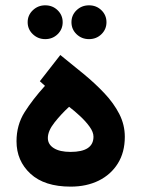

<svg xmlns="http://www.w3.org/2000/svg" viewBox="-20 -697 526 715"><path d="M147.5 -377.4 128.4 -394.5 204.6 -492.2Q249 -456.5 291.7 -421.4Q334.5 -386.2 369.1 -349.4Q403.8 -312.5 424.3 -272.5Q444.8 -232.4 444.8 -187.5Q444.8 -129.9 418.9 -88.4Q393.1 -46.9 347.7 -24.4Q302.2 -2 243.2 -2Q145.5 -2 93.5 -50Q41.5 -98.1 41.5 -170.9Q41.5 -231.4 71.5 -279.1Q101.6 -326.7 147.5 -377.4ZM328.1 -188Q328.1 -205.1 313.7 -225.1Q299.3 -245.1 278.3 -264.6Q257.3 -284.2 237.3 -299.3Q208 -272.5 183.1 -241Q158.2 -209.5 158.2 -183.1Q158.2 -159.2 180.4 -145.3Q202.6 -131.3 242.7 -131.3Q328.1 -131.3 328.1 -188ZM246.1 -614.3Q246.1 -640.6 265.1 -658.9Q284.2 -677.2 311.5 -677.2Q338.9 -677.2 357.7 -658.9Q376.5 -640.6 376.5 -614.3Q376.5 -587.9 357.7 -569.6Q338.9 -551.3 311.5 -551.3Q284.2 -551.3 265.1 -569.6Q246.1 -587.9 246.1 -614.3ZM83 -614.3Q83 -640.6 102.3 -658.9Q121.6 -677.2 148.4 -677.2Q175.8 -677.2 194.6 -658.9Q213.4 -640.6 213.4 -614.3Q213.4 -587.9 194.6 -569.6Q175.8 -551.3 148.4 -551.3Q121.6 -551.3 102.3 -569.6Q83 -587.9 83 -614.3Z"/></svg>

Font: Vazirmatn RD
Style: Bold
Weight: 700
Designer: Saber Rastikerdar
Foundry: Saber Rastikerdar
Version: Version 32.102